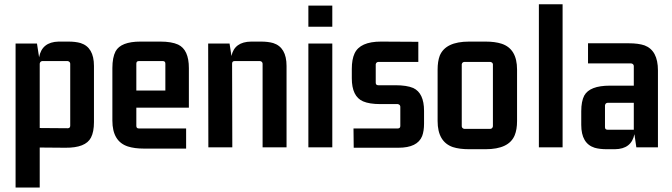

<svg xmlns="http://www.w3.org/2000/svg" viewBox="-20 -679 3096 885"><path d="M163.1 185.5V1L281.2 2Q375 2.9 399.4 -44.9Q413.1 -71.3 413.1 -116.2V-375Q413.1 -460.9 351.6 -480.5Q328.1 -487.3 294.9 -487.3H250Q172.9 -485.4 160.2 -415L150.4 -478.5H51.8V185.5ZM163.1 -385.7Q165 -396.5 174.8 -397.5H292Q302.7 -395.5 303.7 -385.7V-99.6Q303.7 -87.9 292 -87.9L163.1 -88.9Z M837.9 5.9V-86.9H620.1Q608.4 -86.9 608.4 -98.6V-182.6H850.6V-365.2Q850.6 -450.2 800.8 -473.6Q770.5 -487.3 718.8 -487.3H627.9Q537.1 -487.3 512.7 -442.4Q498 -414.1 498 -365.2V-123Q498 -27.3 569.3 -3.9Q599.6 5.9 643.6 5.9ZM608.4 -385.7Q608.4 -397.5 620.1 -397.5H730.5Q742.2 -397.5 742.2 -385.7V-261.7H608.4Z M1137.7 -487.3Q1060.5 -486.3 1046.9 -420.9L1038.1 -478.5H939.5L940.4 0H1050.8L1049.8 -385.7Q1049.8 -397.5 1061.5 -397.5H1178.7Q1189.5 -395.5 1190.4 -385.7V0H1300.8V-375Q1300.8 -460.9 1239.3 -480.5Q1215.8 -487.3 1182.6 -487.3Z M1511.7 0V-478.5H1401.4V0ZM1511.7 -555.7V-653.3H1401.4V-555.7Z M1816.4 2Q1904.3 2 1925.8 -51.8Q1934.6 -75.2 1934.6 -109.4V-168Q1934.6 -250 1884.8 -273.4Q1854.5 -286.1 1802.7 -286.1H1723.6Q1711.9 -286.1 1711.9 -297.9V-382.8Q1713.9 -392.6 1723.6 -393.6H1908.2V-486.3L1736.3 -487.3Q1639.6 -487.3 1614.3 -432.6Q1601.6 -405.3 1601.6 -361.3V-318.4Q1601.6 -234.4 1653.3 -211.9Q1682.6 -199.2 1733.4 -199.2H1813.5Q1824.2 -197.3 1825.2 -187.5V-98.6Q1825.2 -86.9 1813.5 -86.9H1609.4L1610.4 2Z M2240.2 -393.6Q2251 -391.6 2252 -382.8V-96.7Q2250 -85.9 2240.2 -85H2120.1Q2109.4 -86.9 2108.4 -96.7V-382.8Q2110.4 -392.6 2120.1 -393.6ZM1997.1 -121.1Q1997.1 -25.4 2067.4 -1Q2097.7 8.8 2142.6 8.8H2217.8Q2326.2 8.8 2352.5 -55.7Q2363.3 -82 2363.3 -121.1V-358.4Q2363.3 -454.1 2292 -477.5Q2261.7 -487.3 2217.8 -487.3H2142.6Q2033.2 -487.3 2006.8 -421.9Q1997.1 -395.5 1997.1 -358.4Z M2573.2 0V-659.2H2463.9V0Z M2901.4 -81.1H2780.3Q2768.6 -81.1 2768.6 -92.8V-193.4Q2770.5 -204.1 2780.3 -205.1H2901.4ZM2814.5 8.8Q2890.6 7.8 2904.3 -60.5L2913.1 0H3012.7V-354.5Q3012.7 -446.3 2951.2 -469.7Q2922.9 -479.5 2877.9 -479.5H2690.4V-386.7H2889.6Q2900.4 -384.8 2901.4 -375V-284.2H2791Q2698.2 -284.2 2672.9 -238.3Q2659.2 -211.9 2659.2 -166V-103.5Q2659.2 -17.6 2720.7 2Q2744.1 8.8 2777.3 8.8Z"/></svg>

Font: Gemunu Libre
Style: Bold
Weight: 700
Designer: Pushpananda Ekanayake, Sol Matas, Kosala Senevirathne
Foundry: Mooniak
Version: Version 1.001